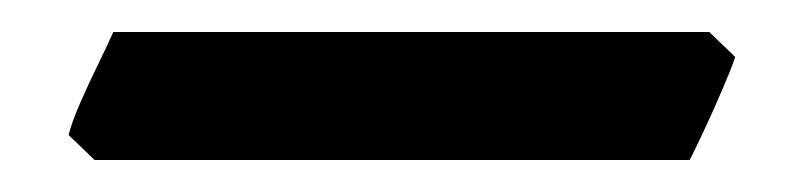

<svg xmlns="http://www.w3.org/2000/svg" viewBox="-20 -643 502 120"><path d="M439.5 -607.4Q437.5 -601.1 431.6 -587.4Q425.8 -573.7 419.7 -560.8Q413.6 -547.9 411.1 -543H39.1L22.9 -558.6Q24.4 -565.4 30 -578.4Q35.6 -591.3 42 -604.2Q48.3 -617.2 50.8 -623H423.3Z"/></svg>

Font: Namdhinggo ExtraBold
Style: Regular
Weight: 800
Designer: Victor Gaultney
Foundry: SIL International
Version: Version 3.001